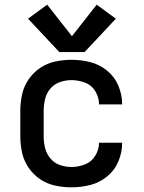

<svg xmlns="http://www.w3.org/2000/svg" viewBox="-20 -794 616 822"><path d="M286 8Q327 8 366.5 -2Q406 -12 438.5 -38.5Q471 -65 487 -103.5Q503 -142 503 -183H404Q404 -154 388 -127.5Q372 -101 343.5 -90Q315 -79 286 -79Q261 -79 236.5 -87.5Q212 -96 195.5 -116Q179 -136 173 -160.5Q167 -185 167 -210V-320Q167 -345 173 -370Q179 -395 195.5 -414.5Q212 -434 236.5 -442.5Q261 -451 286 -451Q315 -451 343.5 -440.5Q372 -430 388 -403.5Q404 -377 404 -347H503Q503 -388 487 -426.5Q471 -465 438.5 -491.5Q406 -518 366.5 -528Q327 -538 286 -538Q251 -538 216 -530.5Q181 -523 151.5 -503Q122 -483 102 -453.5Q82 -424 74.5 -389.5Q67 -355 67 -320V-210Q67 -175 74.5 -140.5Q82 -106 102 -76.5Q122 -47 151.5 -27Q181 -7 216 0.5Q251 8 286 8ZM234 -571H342L476 -714L394 -774L288 -639L182 -774L100 -714Z"/></svg>

Font: Iosevka Sparkle Medium
Style: Regular
Weight: 500
Designer: Belleve Invis
Foundry: Belleve Invis
Version: Version 4.5.0; ttfautohint (v1.8.3)